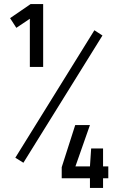

<svg xmlns="http://www.w3.org/2000/svg" viewBox="-20 -810 604 952"><path d="M128 -478V-717L61 -672L30 -720L132 -790H194V-478ZM96 -3 56 -28 448 -660 488 -634ZM426 122V74H286V19L353 -190H426L354 15H426L432 -74H491V15H517V74H491V122Z"/></svg>

Font: Cairo Play
Style: Regular
Weight: 400
Designer: Mohamed Gaber, Accademia di Belle Arti di Urbino
Foundry: Kief Type Foundry, Accademia di Belle Arti di Urbino
Version: Version 3.119